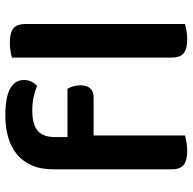

<svg xmlns="http://www.w3.org/2000/svg" viewBox="-21 -694 722 720"><g transform="rotate(-90 340.0 -334.0)"><path d="M186 -442H367Q372 -434 376 -421.5Q380 -409 380 -394Q380 -368 368 -356Q356 -344 336 -344H192V-1Q183 1 168 4Q153 7 134 7Q99 7 82 -6Q65 -19 65 -52V-494Q65 -542 80 -576Q95 -610 122 -632Q149 -654 186 -664.5Q223 -675 267 -675Q400 -675 400 -605Q400 -589 393.5 -576.5Q387 -564 378 -556Q359 -564 335.5 -569Q312 -574 286 -574Q234 -574 210 -554Q186 -534 186 -489ZM610 -1Q602 1 586.5 4Q571 7 553 7Q517 7 500.5 -6Q484 -19 484 -52V-650Q492 -653 507.5 -655.5Q523 -658 541 -658Q577 -658 593.5 -645Q610 -632 610 -599Z"/></g></svg>

Font: Baloo 2 Latin SemiBold
Style: Regular
Weight: 400
Designer: Sarang Kulkarni and Ek Type
Foundry: Ek Type
Version: Version 1.001